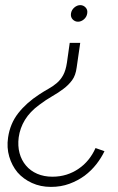

<svg xmlns="http://www.w3.org/2000/svg" viewBox="-20 -544 466 757"><path d="M356.6 39.7Q345.4 65.1 328.5 85.9Q311.7 106.6 290.2 121.1Q268.3 136.3 242.4 144.5Q216.4 152.7 186.4 152.7Q153.5 152.7 126.7 141.2Q99.9 129.6 82.4 108.7Q64.6 87.7 57 59.4Q49.5 31.1 53.7 -2.1Q58.7 -39.1 78.4 -71.4Q98 -103.7 135 -130.7Q161.2 -150.5 185.9 -164.6Q210.6 -178.7 229.9 -193.5Q250.1 -208.5 264.2 -227.6Q278.3 -246.6 282.3 -278L296.3 -375H254.9L243.9 -297Q239.3 -266.4 229 -247.6Q218.7 -228.8 203.3 -216Q188.6 -203.6 170.8 -193.7Q153 -183.8 134.3 -171.4Q83.9 -138.6 51.9 -97.7Q19.9 -56.8 11.9 -2.1Q5.9 37.9 16.4 73.4Q26.9 108.9 48.9 135.5Q71.9 161.9 105.9 177.4Q139.9 192.9 180.9 192.9Q220.3 192.9 253.7 180.6Q287 168.2 313.4 148.9Q340 128.9 359.8 103.6Q379.5 78.4 391.9 52.1Q383.4 48.8 374.3 45.9Q365.1 43.1 356.6 39.7ZM296.5 -523.8Q284.2 -523.8 273.2 -514.5Q262.2 -505.1 259.9 -491.3Q257.7 -476.8 266.5 -467.6Q275.3 -458.4 287.6 -458.4Q299.7 -458.4 310.7 -467.6Q321.7 -476.8 323.9 -491.3Q326.3 -505.1 317.5 -514.5Q308.6 -523.8 296.5 -523.8Z"/></svg>

Font: Josefin Slab Thin
Style: Italic
Weight: 100
Italic angle: -12°
Designer: Santiago Orozco
Foundry: Typemade
Version: Version 2.000